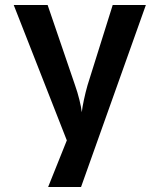

<svg xmlns="http://www.w3.org/2000/svg" viewBox="-20 -750 640 770"><path d="M173 0 248 -187 35 -730H171L281 -408Q291 -380 298.5 -349.5Q306 -319 308 -300Q310 -319 316.5 -349.5Q323 -380 331 -408L432 -730H565L305 0Z"/></svg>

Font: NKDuy Mono
Style: Bold
Weight: 700
Monospace: yes
Designer: NKDuy
Foundry: NKDuy
Version: Version 2.251; ttfautohint (v1.8.4.7-5d5b)